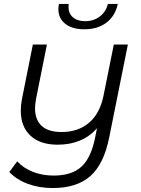

<svg xmlns="http://www.w3.org/2000/svg" viewBox="-20 -751 713 970"><path d="M626 -526 532 -58Q505 78 436.5 138.5Q368 199 246 199Q178 199 121 178Q64 157 27 118L67 64Q99 99 147 117.5Q195 136 251 136Q343 136 392 90.5Q441 45 461 -58L470 -103Q397 -20 271 -20Q183 -20 134 -65.5Q85 -111 85 -192Q85 -220 91 -251L146 -526H217L162 -251Q157 -223 157 -204Q157 -146 190.5 -115Q224 -84 291 -84Q375 -84 430 -131Q485 -178 503 -268L555 -526ZM275 -705Q275 -718 278 -731H327Q326 -725 326 -715Q326 -683 348.5 -663.5Q371 -644 410 -644Q453 -644 484 -667.5Q515 -691 525 -731H575Q562 -670 517.5 -636.5Q473 -603 406 -603Q345 -603 310 -630.5Q275 -658 275 -705Z"/></svg>

Font: Montserrat Alternates
Style: Italic
Weight: 400
Italic angle: -11.3°
Designer: Julieta Ulanovsky
Foundry: Julieta Ulanovsky
Version: Version 7.200